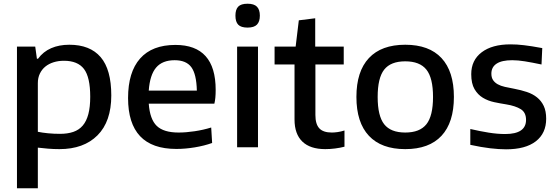

<svg xmlns="http://www.w3.org/2000/svg" viewBox="-20 -790 2989 1030"><path d="M71 -540H169L178 -475H184Q212 -513 254.5 -531.5Q297 -550 352 -550Q463 -550 520 -483.5Q577 -417 577 -278Q577 -138 503 -64Q429 10 299 10Q267 10 237.5 7.5Q208 5 183 2V220H71ZM302 -72Q343 -72 373.5 -82.5Q404 -93 424 -116.5Q444 -140 454 -178Q464 -216 464 -271Q464 -376 430.5 -420Q397 -464 323 -464Q293 -464 267.5 -456Q242 -448 223.5 -433Q205 -418 194 -395.5Q183 -373 183 -344V-83Q207 -78 238 -75Q269 -72 302 -72Z M926 9Q796 9 731.5 -59.5Q667 -128 667 -264Q667 -403 731.5 -476Q796 -549 921 -549Q1137 -549 1137 -308Q1137 -261 1130 -234H778Q784 -150 821 -114.5Q858 -79 938 -79Q978 -79 1024.5 -86Q1071 -93 1113 -106L1118 -23Q1076 -8 1025 0.5Q974 9 926 9ZM917 -467Q851 -467 817.5 -427.5Q784 -388 778 -304H1036Q1034 -392 1006.5 -429.5Q979 -467 917 -467Z M1308 -642Q1273 -642 1258 -657.5Q1243 -673 1243 -706Q1243 -739 1258 -754.5Q1273 -770 1308 -770Q1343 -770 1358.5 -754Q1374 -738 1374 -706Q1374 -674 1358.5 -658Q1343 -642 1308 -642ZM1252 -540H1364V0H1252Z M1725 10Q1644 10 1602 -30.5Q1560 -71 1560 -149V-444H1453V-540H1566L1583 -681L1671 -692V-540H1824V-444H1672V-173Q1672 -124 1693 -101.5Q1714 -79 1760 -79Q1774 -79 1791.5 -81.5Q1809 -84 1828 -90V-3Q1805 3 1778 6.5Q1751 10 1725 10Z M2154 10Q2026 10 1959 -61.5Q1892 -133 1892 -270Q1892 -407 1959 -478.5Q2026 -550 2154 -550Q2282 -550 2348.5 -478.5Q2415 -407 2415 -270Q2415 -133 2348.5 -61.5Q2282 10 2154 10ZM2154 -79Q2232 -79 2267.5 -123.5Q2303 -168 2303 -270Q2303 -372 2267.5 -416.5Q2232 -461 2154 -461Q2076 -461 2041 -416.5Q2006 -372 2006 -270Q2006 -168 2041 -123.5Q2076 -79 2154 -79Z M2695 11Q2657 11 2610 5.5Q2563 0 2503 -13V-98Q2555 -86 2601.5 -78.5Q2648 -71 2690 -71Q2802 -71 2802 -147Q2802 -187 2773.5 -204.5Q2745 -222 2696 -230Q2664 -235 2631 -242Q2598 -249 2570.5 -265.5Q2543 -282 2525.5 -312Q2508 -342 2508 -392Q2508 -467 2564 -509.5Q2620 -552 2718 -552Q2736 -552 2753.5 -551Q2771 -550 2791 -547.5Q2811 -545 2834.5 -541.5Q2858 -538 2889 -532L2885 -444Q2833 -455 2795.5 -461Q2758 -467 2728 -467Q2672 -467 2644 -448.5Q2616 -430 2616 -395Q2616 -374 2625 -360.5Q2634 -347 2650 -338Q2666 -329 2688.5 -324Q2711 -319 2738 -314Q2775 -307 2806.5 -296.5Q2838 -286 2861 -267.5Q2884 -249 2897 -221.5Q2910 -194 2910 -153Q2910 -75 2854.5 -32Q2799 11 2695 11Z"/></svg>

Font: Encode Sans Normal
Style: Medium
Weight: 500
Designer: Pablo Impallari, Andres Torresi
Foundry: Pablo Impallari, Andres Torresi
Version: Version 1.000; ttfautohint (v1.00) -l 8 -r 50 -G 200 -x 14 -